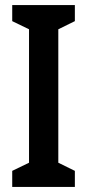

<svg xmlns="http://www.w3.org/2000/svg" viewBox="-20 -734 343 754"><path d="M274 0V-63L209 -95V-619L274 -651V-714H28V-651L94 -619V-95L28 -63V0Z"/></svg>

Font: Noto Sans Gujarati ExtraCondensed SemiBold
Style: Regular
Weight: 600
Width: 2
Designer: Jelle Bosma - Monotype Design Team, Universal Thirst
Foundry: Monotype Imaging Inc.
Version: Version 2.106